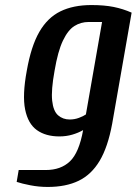

<svg xmlns="http://www.w3.org/2000/svg" viewBox="-20 -530 541 760"><path d="M169 210Q134 210 100.5 203.5Q67 197 46 190L54 143H161Q221 143 257 108.5Q293 74 309 -15Q290 -4 266 3Q242 10 215 10Q161 10 126 -15Q91 -40 79.5 -96.5Q68 -153 86 -250Q103 -347 135.5 -403.5Q168 -460 219 -485Q270 -510 342 -510Q393 -510 430 -502.5Q467 -495 501 -480L424 -40Q407 52 374.5 106.5Q342 161 291.5 185.5Q241 210 169 210ZM256 -57Q275 -57 292.5 -63.5Q310 -70 320 -77L384 -443H331Q300 -443 274.5 -427Q249 -411 229 -369Q209 -327 196 -250Q182 -173 186.5 -131.5Q191 -90 210 -73.5Q229 -57 256 -57Z"/></svg>

Font: Cuprum SemiBold
Style: Italic
Weight: 600
Italic angle: -10°
Version: Version 3.000